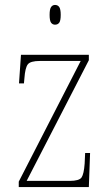

<svg xmlns="http://www.w3.org/2000/svg" viewBox="-20 -758 449 778"><path d="M56 0V-22L307 -511H142Q103 -511 92.5 -497Q82 -483 79 -442L77 -420H57L65 -536H340V-514L88 -25H262Q301 -25 310.5 -39Q320 -53 323 -95L325 -138H345L340 0ZM203 -658Q193 -658 187 -666Q181 -674 181 -698Q181 -721 187 -729.5Q193 -738 203 -738Q214 -738 220 -729.5Q226 -721 226 -698Q226 -674 220 -666Q214 -658 203 -658Z"/></svg>

Font: Noto Serif Lao Condensed Thin
Style: Regular
Weight: 100
Width: 3
Designer: Monotype Design Team
Foundry: Monotype Imaging Inc.
Version: Version 2.003; ttfautohint (v1.8.4.7-5d5b)